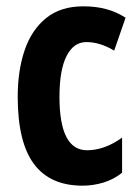

<svg xmlns="http://www.w3.org/2000/svg" viewBox="-20 -577 439 607"><path d="M241 10Q138 10 87 -59Q36 -128 36 -271Q36 -354 58 -418.5Q80 -483 126 -520Q172 -557 243 -557Q284 -557 316.5 -548Q349 -539 377 -521L341 -417Q296 -444 253 -444Q213 -444 190.5 -400Q168 -356 168 -271Q168 -102 255 -102Q311 -102 366 -142V-31Q340 -10 307.5 0Q275 10 241 10Z"/></svg>

Font: Noto Sans Thai ExtCond
Style: Bold
Weight: 700
Width: 2
Designer: Monotype Design Team
Foundry: Monotype Imaging Inc.
Version: Version 2.002; ttfautohint (v1.8.4.7-5d5b)